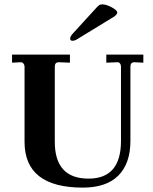

<svg xmlns="http://www.w3.org/2000/svg" viewBox="-20 -846 699 876"><path d="M358 10Q92 10 92 -199V-541Q92 -550 86.5 -556.5Q81 -563 73 -562L35 -560V-597H299V-560L250 -562H248Q230 -562 230 -542V-199Q230 -31 384 -31Q532 -31 532 -203V-541Q532 -551 527 -557Q522 -563 514 -562L465 -560V-597H634V-560L595 -562H593Q575 -562 575 -542V-203Q575 -100 520 -45Q465 10 358 10ZM311 -660Q300 -660 300 -670Q300 -681 316 -697L411 -801Q426 -818 432 -822Q436 -826 447 -826Q465 -826 490 -812.5Q515 -799 515 -789Q515 -781 502 -771L335 -669Q322 -660 311 -660Z"/></svg>

Font: UnnaBold
Style: Bold
Weight: 700
Designer: Jorge de Buen Unna
Foundry: Omnibus-Type
Version: Version 2.008;hotconv 1.0.109;makeotfexe 2.5.65596